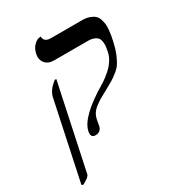

<svg xmlns="http://www.w3.org/2000/svg" viewBox="-185 -664 906 994"><g transform="rotate(-30 268.0 -167.5)"><path d="M19 220.2 10.3 215.8 109.4 -251Q118.2 -291 163.1 -324.2H171.9L64 184.1Q61 198.2 19 220.2ZM249 -38.1Q248.5 -35.6 246.3 -23.2Q244.1 -10.7 242.7 -2.9Q235.8 30.3 201.7 29.8Q172.9 29.8 180.7 -7.8Q196.8 -83 358.4 -180.2Q367.7 -185.1 381.1 -194.6Q394.5 -204.1 414.8 -221.2Q435.1 -238.3 451.4 -262Q467.8 -285.6 472.7 -310.1Q476.1 -326.7 477.8 -337.9Q479.5 -349.1 478.3 -364.7Q477.1 -380.4 470.9 -389.9Q464.8 -399.4 450.2 -406.2Q435.5 -413.1 412.6 -413.1H210Q175.3 -413.1 157.7 -434.8Q140.1 -456.5 146.5 -487.8Q152.8 -517.1 169.2 -533.9Q185.5 -550.8 198.7 -552.7L211.9 -555.2Q211.9 -521 253.9 -521H439.9Q464.8 -521 482.9 -514.4Q501 -507.8 511.7 -498.5Q522.5 -489.3 527.8 -473.1Q533.2 -457 534.9 -443.4Q536.6 -429.7 534.7 -409.2Q532.7 -388.7 530.5 -376.2Q528.3 -363.8 523.9 -344.2Q516.1 -307.1 504.4 -278.8Q492.7 -250.5 481.7 -232.9Q470.7 -215.3 449.5 -198.5Q428.2 -181.6 414.1 -173.1Q399.9 -164.6 369.6 -147.9Q339.4 -131.8 323.5 -122.6Q307.6 -113.3 289.6 -99.6Q271.5 -85.9 262.2 -71.3Q252.9 -56.6 249 -38.1Z"/></g></svg>

Font: Linux Biolinum
Style: Italic
Weight: 400
Italic angle: -12°
Designer: Philipp H. Poll
Foundry: Philipp H. Poll
Version: Version 1.1.3 ; ttfautohint (v0.9)